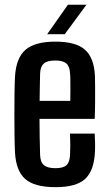

<svg xmlns="http://www.w3.org/2000/svg" viewBox="-20 -785 460 814"><path d="M216 8.5Q125.5 8.5 86.5 -26.5Q47.5 -61.5 43.5 -140Q42 -171 41.5 -213Q41 -255 41 -300Q41 -345 41.5 -386.5Q42 -428 43.5 -459Q48 -539.5 88.2 -574Q128.5 -608.5 214.5 -608.5Q302 -608.5 340.5 -574Q379 -539.5 382.5 -463Q383 -451.5 383.2 -421Q383.5 -390.5 383.2 -352.8Q383 -315 381.5 -281H147.5Q147.5 -244 148.2 -206.2Q149 -168.5 150 -128.5Q151 -97.5 166.2 -84.8Q181.5 -72 215 -72Q248.5 -72 262 -84.8Q275.5 -97.5 277 -128.5Q278 -144 278 -167Q278 -190 276.5 -218.5H381.5Q382.5 -205.5 383 -180.8Q383.5 -156 382.5 -140Q378.5 -60.5 340.5 -26Q302.5 8.5 216 8.5ZM148 -357.5H278Q278.5 -381.5 278.5 -405.5Q278.5 -429.5 278.2 -447.8Q278 -466 277 -473.5Q275.5 -504 261 -516.2Q246.5 -528.5 214.5 -528.5Q179.5 -528.5 165.2 -515.2Q151 -502 150 -473.5Q149.5 -444.5 148.8 -415.2Q148 -386 148 -357.5ZM180 -640 268 -765H346.5L254.5 -640Z"/></svg>

Font: Big Shoulders Medium
Style: Regular
Weight: 500
Designer: Patric King
Foundry: XO Type Co
Version: Version 2.002